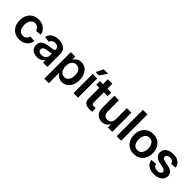

<svg xmlns="http://www.w3.org/2000/svg" viewBox="262 -2147 3753 3753"><g transform="rotate(45 2138.5 -271.0)"><path d="M292.5 11.2Q215.3 11.2 157.7 -23.4Q100.1 -58.1 68.1 -119.9Q36.1 -181.6 36.1 -263.2Q36.1 -344.7 68.1 -407Q100.1 -469.2 157.7 -503.9Q215.3 -538.6 292.5 -538.6Q339.4 -538.6 379.6 -525.4Q419.9 -512.2 450.7 -487.8Q481.4 -463.4 501 -429.2Q520.5 -395 526.9 -353.5L406.7 -342.3Q402.8 -363.3 393.3 -380.4Q383.8 -397.5 369.4 -409.9Q355 -422.4 335.9 -429.2Q316.9 -436 293.5 -436Q251.5 -436 222.4 -414.1Q193.4 -392.1 178.2 -353.3Q163.1 -314.5 163.1 -263.2Q163.1 -212.4 178.2 -173.8Q193.4 -135.3 222.4 -113.3Q251.5 -91.3 293.5 -91.3Q317.4 -91.3 336.4 -98.1Q355.5 -105 369.6 -117.4Q383.8 -129.9 393.3 -147.7Q402.8 -165.5 407.2 -187L527.3 -175.8Q522 -134.3 502.4 -99.9Q482.9 -65.4 451.9 -40.5Q420.9 -15.6 380.4 -2.2Q339.8 11.2 292.5 11.2Z M785.2 9.8Q733.4 9.8 692.6 -8.3Q651.9 -26.4 628.2 -61.8Q604.5 -97.2 604.5 -149.4Q604.5 -194.3 621.3 -223.6Q638.2 -252.9 667.2 -270.5Q696.3 -288.1 733.2 -297.1Q770 -306.2 809.6 -310.5Q857.4 -315.9 886.2 -319.8Q915 -323.7 928 -332.3Q940.9 -340.8 940.9 -358.9V-361.8Q940.9 -386.2 929.7 -404.1Q918.5 -421.9 897.5 -431.6Q876.5 -441.4 846.2 -441.4Q815.4 -441.4 792.5 -431.6Q769.5 -421.9 755.6 -405.5Q741.7 -389.2 737.8 -369.1L619.6 -379.9Q628.4 -429.7 658.9 -465.1Q689.5 -500.5 737.5 -519.3Q785.6 -538.1 847.2 -538.1Q892.6 -538.1 931.9 -527.1Q971.2 -516.1 1001.2 -494.1Q1031.2 -472.2 1048.1 -438.2Q1064.9 -404.3 1064.9 -357.4V0H943.8V-73.7H940.4Q928.2 -50.8 908 -31.7Q887.7 -12.7 857.4 -1.5Q827.1 9.8 785.2 9.8ZM816.4 -83Q856 -83 884 -97.9Q912.1 -112.8 926.8 -137.9Q941.4 -163.1 941.4 -192.9V-252.9Q935.5 -248.5 922.9 -244.6Q910.2 -240.7 893.3 -237.5Q876.5 -234.4 858.6 -231.7Q840.8 -229 824.7 -226.6Q797.4 -223.1 774.9 -214.4Q752.4 -205.6 739.3 -190.2Q726.1 -174.8 726.1 -150.9Q726.1 -128.9 737.3 -113.8Q748.5 -98.6 769 -90.8Q789.6 -83 816.4 -83Z M1185.1 204.1V-529.3H1308.1V-448.7H1312.5Q1325.7 -472.7 1346.9 -492.9Q1368.2 -513.2 1398.4 -525.6Q1428.7 -538.1 1468.8 -538.1Q1533.7 -538.1 1584 -504.9Q1634.3 -471.7 1663.3 -410.2Q1692.4 -348.6 1692.4 -264.2Q1692.4 -179.7 1663.8 -118.2Q1635.3 -56.6 1585 -23.2Q1534.7 10.3 1468.3 10.3Q1428.7 10.3 1398.7 -2.2Q1368.7 -14.6 1347.7 -35.6Q1326.7 -56.6 1313.5 -81.5H1310.1V204.1ZM1436.5 -93.3Q1477.1 -93.3 1505.6 -114.3Q1534.2 -135.3 1549.6 -173.8Q1564.9 -212.4 1564.9 -264.6Q1564.9 -316.9 1549.6 -355Q1534.2 -393.1 1505.6 -413.8Q1477.1 -434.6 1436.5 -434.6Q1396 -434.6 1366.5 -413.6Q1336.9 -392.6 1321 -354.5Q1305.2 -316.4 1305.2 -264.6Q1305.2 -213.4 1321 -174.8Q1336.9 -136.2 1366.5 -114.7Q1396 -93.3 1436.5 -93.3Z M1788.6 0V-529.3H1913.6V0ZM1801.8 -596.2 1876.5 -745.6H2000.5L1893.6 -596.2Z M2301.8 -529.3V-429.7H1986.8V-529.3ZM2071.3 -665H2196.3V-150.4Q2196.3 -122.1 2208.3 -109.9Q2220.2 -97.7 2249.5 -97.7Q2260.3 -97.7 2275.1 -98.6Q2290 -99.6 2299.3 -100.6L2308.6 -2Q2292 1 2270.8 2.2Q2249.5 3.4 2229.5 3.4Q2150.4 3.4 2110.8 -31.7Q2071.3 -66.9 2071.3 -135.7Z M2574.7 8.8Q2520 8.8 2478 -14.9Q2436 -38.6 2412.6 -84.2Q2389.2 -129.9 2389.2 -195.8V-529.3H2514.2V-215.3Q2514.2 -159.7 2542.2 -129.4Q2570.3 -99.1 2619.6 -99.1Q2652.8 -99.1 2678.5 -113Q2704.1 -127 2719 -155Q2733.9 -183.1 2733.9 -225.1V-529.3H2858.9V0H2738.3L2737.3 -132.8H2755.4Q2731 -63 2686 -27.1Q2641.1 8.8 2574.7 8.8Z M3104.5 -727.5V0H2979.5V-727.5Z M3458 11.2Q3380.9 11.2 3322.8 -23.2Q3264.6 -57.6 3232.7 -119.4Q3200.7 -181.2 3200.7 -263.2Q3200.7 -345.2 3232.7 -407.2Q3264.6 -469.2 3322.8 -503.9Q3380.9 -538.6 3458 -538.6Q3535.6 -538.6 3593.5 -503.9Q3651.4 -469.2 3683.3 -407.2Q3715.3 -345.2 3715.3 -263.2Q3715.3 -181.2 3683.3 -119.4Q3651.4 -57.6 3593.5 -23.2Q3535.6 11.2 3458 11.2ZM3458 -91.8Q3500 -91.8 3529.1 -113.5Q3558.1 -135.3 3573.5 -174.1Q3588.9 -212.9 3588.9 -263.2Q3588.9 -314.5 3573.5 -353Q3558.1 -391.6 3529.1 -413.6Q3500 -435.5 3458 -435.5Q3416.5 -435.5 3387.2 -413.8Q3357.9 -392.1 3342.8 -353.3Q3327.6 -314.5 3327.6 -263.2Q3327.6 -212.4 3342.8 -173.8Q3357.9 -135.3 3387.2 -113.5Q3416.5 -91.8 3458 -91.8Z M4016.6 11.7Q3953.6 11.7 3904.5 -7.3Q3855.5 -26.4 3825 -63Q3794.4 -99.6 3787.6 -152.3L3908.2 -162.1Q3915.5 -123.5 3942.9 -103.3Q3970.2 -83 4016.1 -83Q4062 -83 4088.4 -101.1Q4114.7 -119.1 4114.7 -146.5Q4114.7 -169.9 4096.2 -184.8Q4077.6 -199.7 4043 -207L3952.6 -226.1Q3877.4 -241.7 3839.1 -279.5Q3800.8 -317.4 3800.8 -376.5Q3800.8 -425.3 3827.4 -461.7Q3854 -498 3902.1 -518.3Q3950.2 -538.6 4014.2 -538.6Q4076.7 -538.6 4122.8 -519Q4168.9 -499.5 4196.3 -464.1Q4223.6 -428.7 4229.5 -380.4L4114.7 -370.6Q4110.4 -402.3 4085 -423.6Q4059.6 -444.8 4016.6 -444.8Q3976.1 -444.8 3950.9 -427Q3925.8 -409.2 3925.8 -382.3Q3925.8 -358.9 3943.8 -343.8Q3961.9 -328.6 3998.5 -320.8L4091.3 -301.3Q4168.5 -285.2 4205.3 -249.8Q4242.2 -214.4 4242.2 -157.2Q4242.2 -106 4213.4 -68.1Q4184.6 -30.3 4133.5 -9.3Q4082.5 11.7 4016.6 11.7Z"/></g></svg>

Font: Inter 24pt SemiBold
Style: Regular
Weight: 600
Designer: Rasmus Andersson
Foundry: rsms
Version: Version 4.001;git-66647c0bb